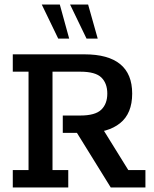

<svg xmlns="http://www.w3.org/2000/svg" viewBox="-20 -821 675 841"><path d="M36 0V-76H105V-507H36V-583H350Q454 -583 506.5 -540Q559 -497 559 -411Q559 -324 506 -281.5Q453 -239 359 -239H341L418 -276L542 -76H617V0H465L317 -239H255V-315H332Q397 -315 423.5 -340.5Q450 -366 450 -411Q450 -456 424 -481.5Q398 -507 332 -507H210V-76H279V0ZM359 -652 287 -801H366L408 -652ZM235 -652 163 -801H242L283 -652Z"/></svg>

Font: Rokkitt Medium
Style: Regular
Weight: 500
Version: Version 3.103